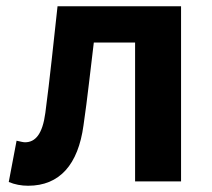

<svg xmlns="http://www.w3.org/2000/svg" viewBox="-20 -580 677 614"><path d="M70 14C171 14 230 -54 247 -179C260 -267 269 -356 280 -444H412V0H559V-560H164C151 -443 140 -332 125 -219C116 -151 93 -125 60 -125C55 -125 46 -127 33 -130L8 2C27 10 48 14 70 14Z"/></svg>

Font: Spoqa Han Sans Neo Bold
Style: Bold
Weight: 700
Designer: [Spoqa Han Sans Neo] Dong-huui Kim  Younghwa Kang  Yujin Lee  [Noto Sans] Ryoko NISHIZUKA  (kana & ideographs); Paul D. 
Foundry: Spoqa (http://www.spoqa-han-sans.com)
Version: Version 1.000